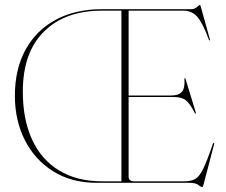

<svg xmlns="http://www.w3.org/2000/svg" viewBox="-20 -737 913 774"><path d="M392 -700H750.5Q764 -700 773.8 -708.5Q783.5 -717 785.5 -717Q786.5 -717 787.2 -716.2Q788 -715.5 789.5 -710L826.5 -577Q827.5 -574 825.5 -574Q823.5 -574 822.5 -576Q797 -645 775 -669.5Q753 -694 720.5 -694H498.5V-352H669.5Q700.5 -352 713.2 -366.8Q726 -381.5 723.5 -419Q723.5 -422 724.5 -422Q727 -423 728.5 -417L769.5 -283Q771 -279 768.5 -279Q767.5 -279 765.5 -281Q746 -319.5 729.2 -332.8Q712.5 -346 679.5 -346H498.5V-24Q498.5 -6 522.5 -6H723Q751 -6 767.8 -16Q784.5 -26 800 -58.2Q815.5 -90.5 838 -157Q840 -161 842 -161Q845 -161 843 -155L800 9Q797.5 17 796 17Q789.5 17 779.5 8.5Q769.5 0 741 0H370Q268.5 0 194.2 -46.5Q120 -93 80 -172.5Q40 -252 40 -351Q40 -457.5 82.5 -535.8Q125 -614 204 -657Q283 -700 392 -700ZM72 -368Q72 -255.5 109.2 -174.5Q146.5 -93.5 218.2 -49.8Q290 -6 392.5 -6H469.5V-694H390.5Q242 -694 157 -609.5Q72 -525 72 -368Z"/></svg>

Font: Fraunces 144pt Thin
Style: Regular
Weight: 100
Version: Version 1.000;[f99f86859]